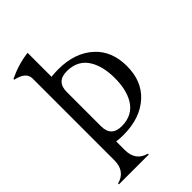

<svg xmlns="http://www.w3.org/2000/svg" viewBox="-274 -850 1154 1154"><g transform="rotate(-45 302.5 -273.5)"><path d="M195.3 -414.1Q195.3 -414.1 195.3 -123Q195.3 -34.7 283.7 -34.7Q378.9 -34.7 422.9 -109.9Q459 -171.9 459 -268.6Q459 -365.2 422.9 -427.2Q379.4 -502.4 283.7 -502.4Q195.3 -502.4 195.3 -414.1ZM254.4 9.8Q224.6 9.8 195.3 6.3V78.1Q195.3 171.4 278.3 192.9V200.2H24.4V192.9Q107.4 170.9 107.4 78.1V-617.2Q107.4 -671.4 24.4 -689.5V-696.3Q108.9 -736.8 195.3 -747.1V-543.5Q224.6 -546.9 254.4 -546.9Q397.5 -546.9 482.4 -468.3Q561.5 -395 561.5 -268.6Q561.5 -142.1 482.4 -68.8Q397.5 9.8 254.4 9.8Z"/></g></svg>

Font: Modern Antiqua
Style: Book
Weight: 400
Designer: Wojciech Kalinowski "wmk69" (wmk69@o2.pl)
Foundry: Wojciech Kalinowski "wmk69" (wmk69@o2.pl)
Version: Version 3.1.0; 2021-05-28